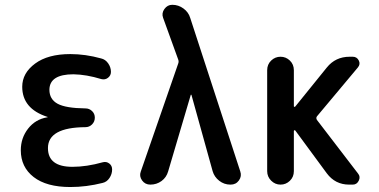

<svg xmlns="http://www.w3.org/2000/svg" viewBox="-20 -750 1540 780"><path d="M171.9 -273.4Q173.8 -273.4 173.8 -274.4Q173.8 -275.4 171.9 -275.4Q70.3 -308.6 70.3 -397.5Q70.3 -453.1 122.6 -491.7Q174.8 -530.3 265.6 -530.3Q327.1 -530.3 390.6 -512.7Q408.2 -508.8 419.4 -492.7Q430.7 -476.6 430.7 -458Q430.7 -443.4 418.9 -434.1Q407.2 -424.8 391.6 -428.7Q331.1 -447.3 278.3 -448.2Q181.6 -448.2 180.7 -385.7Q180.7 -346.7 213.9 -328.6Q247.1 -310.5 327.1 -309.6Q342.8 -309.6 354 -298.8Q365.2 -288.1 365.2 -272Q365.2 -255.9 354 -244.6Q342.8 -233.4 327.1 -233.4Q174.8 -232.4 174.8 -148.4Q174.8 -72.3 274.4 -72.3Q332 -72.3 397.5 -90.8Q412.1 -94.7 423.8 -85.9Q435.5 -77.1 435.5 -61.5Q435.5 -43 424.8 -26.9Q414.1 -10.7 396.5 -6.8Q331.1 9.8 265.6 9.8Q168.9 9.8 116.7 -30.8Q64.5 -71.3 64.5 -139.6Q64.5 -189.5 94.2 -227.5Q124 -265.6 171.9 -273.4Z M590.8 0Q569.3 0 557.1 -17.1Q544.9 -34.2 551.8 -52.7L704.1 -492.2Q707 -500 704.1 -507.8L642.6 -677.7Q635.7 -696.3 647.9 -713.4Q660.2 -730.5 679.7 -730.5Q705.1 -730.5 725.6 -715.3Q746.1 -700.2 752.9 -676.8L956.1 -53.7Q962.9 -34.2 950.7 -17.1Q938.5 0 917 0H916Q890.6 0 870.6 -15.6Q850.6 -31.2 843.8 -54.7L757.8 -364.3Q757.8 -365.2 755.9 -365.2Q754.9 -365.2 754.9 -364.3L663.1 -53.7Q656.2 -29.3 636.2 -14.6Q616.2 0 590.8 0Z M1065.4 -54.7V-464.8Q1065.4 -488.3 1081.5 -503.9Q1097.7 -519.5 1119.6 -519.5Q1141.6 -519.5 1157.7 -503.9Q1173.8 -488.3 1173.8 -464.8V-318.4Q1173.8 -316.4 1175.8 -315.9Q1177.7 -315.4 1179.7 -317.4L1307.6 -475.6Q1342.8 -519.5 1400.4 -519.5H1413.1Q1429.7 -519.5 1437.5 -504.4Q1445.3 -489.3 1433.6 -475.6L1267.6 -277.3Q1262.7 -270.5 1267.6 -262.7L1434.6 -44.9Q1445.3 -32.2 1437.5 -16.1Q1429.7 0 1413.1 0H1398.4Q1341.8 0 1307.6 -45.9L1179.7 -219.7Q1177.7 -221.7 1175.8 -220.7Q1173.8 -219.7 1173.8 -217.8V-54.7Q1173.8 -31.2 1157.7 -15.6Q1141.6 0 1119.6 0Q1097.7 0 1081.5 -16.1Q1065.4 -32.2 1065.4 -54.7Z"/></svg>

Font: Rounded Mgen+ 1mn medium
Style: Regular
Weight: 500
Designer: [Source Han Sans]
Ryoko NISHIZUKA  (kana & ideographs); Paul D. Hunt (Latin, Greek & Cyrillic); Wenlong ZHANG  (bopomofo
Version: Version 1.059.20150602